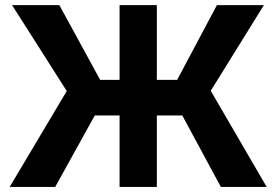

<svg xmlns="http://www.w3.org/2000/svg" viewBox="-20 -739 1092 759"><path d="M600 -718.8V0H452.7V-718.8ZM18.2 0 243.9 -379.1 27.7 -718.8H214.6L376 -423.2H680.3L837.5 -718.8H1023.2L813.1 -380.1L1034.2 0H853.1L700.6 -282.6H354.7L198.2 0Z"/></svg>

Font: Inter Display V
Style: Regular
Weight: 400
Designer: Rasmus Andersson
Foundry: rsms
Version: Version 3.015;git-src